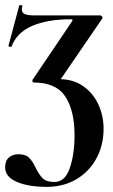

<svg xmlns="http://www.w3.org/2000/svg" viewBox="-25 -446 439 747"><path d="M-5 205Q-5 179 10 166.5Q25 154 46 154Q74 154 87.5 167Q101 180 114 207Q127 234 141.5 248Q156 262 187 262Q228 262 246.5 208Q265 154 265 80Q265 -16 229 -70.5Q193 -125 106 -125Q103 -125 101.5 -128.5Q100 -132 102 -136L256 -364Q260 -371 251 -371Q159 -371 99.5 -345Q40 -319 20 -265Q20 -264 16 -264Q7 -264 8 -268L50 -425Q50 -426 54 -426Q63 -426 62 -422Q60 -417 60 -409Q60 -396 72 -391Q84 -386 111 -386H365Q369 -386 372 -382Q375 -378 373 -374L199 -120L189 -137L206 -138Q260 -138 299 -110.5Q338 -83 358 -39Q378 5 378 55Q378 119 350 170.5Q322 222 272 251.5Q222 281 157 281Q85 281 40 261.5Q-5 242 -5 205Z"/></svg>

Font: Cormorant Infant
Style: Bold
Weight: 700
Designer: Christian Thalmann (Catharsis Fonts)
Foundry: Catharsis Fonts
Version: Version 4.000